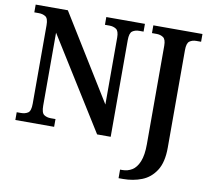

<svg xmlns="http://www.w3.org/2000/svg" viewBox="-98 -822 1259 1170"><g transform="rotate(10 531.5 -237.0)"><path d="M710 240V187H724Q757 187 784 170.5Q811 154 827.5 114Q844 74 844 6V-603Q844 -643 826.5 -654.5Q809 -666 786 -666H757V-714H1061V-666H1031Q1007 -666 990 -654Q973 -642 973 -599V5Q973 95 940 146.5Q907 198 853.5 219Q800 240 738 240ZM29 0V-48H55Q81 -48 98.5 -59.5Q116 -71 116 -116V-602Q116 -644 98.5 -655Q81 -666 57 -666H29V-714H228L553 -188V-602Q553 -643 535.5 -654.5Q518 -666 494 -666H466V-714H705V-666H678Q653 -666 636 -654Q619 -642 619 -598V0H535L181 -567V-116Q181 -71 198 -59.5Q215 -48 240 -48H269V0Z"/></g></svg>

Font: Noto Serif SemiCondensed SemiBold
Style: Regular
Weight: 600
Width: 4
Designer: Monotype Design Team
Foundry: Monotype Imaging Inc.
Version: Version 2.013; ttfautohint (v1.8.4.7-5d5b)